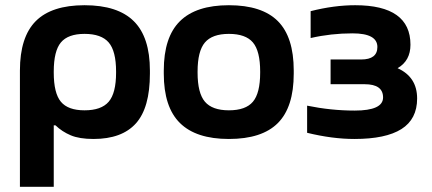

<svg xmlns="http://www.w3.org/2000/svg" viewBox="-20 -529 1673 743"><path d="M560.1 -244.1Q560.1 -111.8 505.9 -51.5Q451.7 8.8 341.8 8.8Q287.1 8.8 253.7 -5.4Q220.2 -19.5 194.8 -43.9H188V193.8H57.1V-255.9Q57.1 -385.7 118.4 -447.3Q179.7 -508.8 307.1 -508.8Q435.5 -508.8 497.8 -447Q560.1 -385.3 560.1 -255.9ZM188 -248Q188 -168.5 215.6 -135.3Q243.2 -102.1 307.1 -102.1Q372.1 -102.1 400.6 -135.3Q429.2 -168.5 429.2 -248V-252Q429.2 -331.5 400.6 -364.7Q372.1 -397.9 307.1 -397.9Q243.2 -397.9 215.6 -364.7Q188 -331.5 188 -252Z M613.8 -255.9Q613.8 -385.3 676.3 -447Q738.8 -508.8 865.7 -508.8Q993.7 -508.8 1055.2 -447.3Q1116.7 -385.7 1116.7 -255.9V-244.1Q1116.7 -114.3 1055.2 -52.7Q993.7 8.8 865.7 8.8Q738.8 8.8 676.3 -53Q613.8 -114.7 613.8 -244.1ZM744.6 -248Q744.6 -168.9 772.9 -135.5Q801.3 -102.1 865.7 -102.1Q930.7 -102.1 958.7 -135.3Q986.8 -168.5 986.8 -248V-252Q986.8 -331.5 958.7 -364.7Q930.7 -397.9 865.7 -397.9Q801.3 -397.9 772.9 -364.5Q744.6 -331.1 744.6 -252Z M1377.4 -298.8Q1440.4 -298.8 1440.4 -347.2Q1440.4 -399.9 1344.2 -399.9Q1260.7 -399.9 1182.1 -381.8V-485.8Q1272.9 -508.8 1354.5 -508.8Q1568.4 -508.8 1568.4 -356Q1568.4 -293.9 1518.6 -265.1Q1594.2 -231 1594.2 -147.9Q1594.2 -67.9 1533.4 -29.5Q1472.7 8.8 1351.6 8.8Q1266.1 8.8 1168.5 -15.1V-120.1Q1261.2 -101.1 1352.5 -101.1Q1462.4 -101.1 1462.4 -151.9Q1462.4 -203.1 1391.1 -203.1H1259.3V-298.8Z"/></svg>

Font: LT Wave Text Bold
Style: Regular
Weight: 700
Designer: Daniel Lyons
Version: Version 2.5 (Glyphs App)